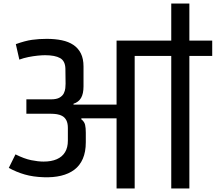

<svg xmlns="http://www.w3.org/2000/svg" viewBox="-20 -1072 1227 1092"><path d="M643 0V-399H443L442 -394Q460 -380 464 -362Q468 -344 468 -318V-263Q468 -208 451 -169Q434 -130 402.5 -106.5Q371 -83 327 -72.5Q283 -62 228 -64Q168 -66 121 -79.5Q74 -93 30 -117L68 -194Q118 -169 157.5 -161Q197 -153 228 -153Q272 -153 303 -166.5Q334 -180 350 -206.5Q366 -233 366 -272V-344Q366 -371 357.5 -387.5Q349 -404 334.5 -412Q320 -420 303.5 -422.5Q287 -425 270 -425H130V-507H270Q302 -507 319 -517Q336 -527 343 -541.5Q350 -556 351.5 -570.5Q353 -585 353 -596L352 -681Q351 -725 322 -741.5Q293 -758 236 -758Q219 -758 194 -755.5Q169 -753 141.5 -747.5Q114 -742 90 -733L70 -821Q123 -840 162 -845.5Q201 -851 246 -851Q293 -851 331.5 -843Q370 -835 397.5 -816.5Q425 -798 440 -768Q455 -738 455 -694V-581Q455 -539 441 -515Q427 -491 398 -482V-477H643V-841H954V-1052H1057V-841H1187V-754H1057V0H954V-754H746V0Z"/></svg>

Font: Matangi SemiBold
Style: Regular
Weight: 600
Designer: Prashant Pant
Foundry: The Graphic Ant
Version: Version 3.002